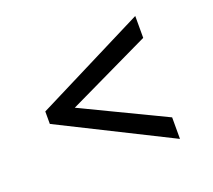

<svg xmlns="http://www.w3.org/2000/svg" viewBox="-96 -670 858 775"><g transform="rotate(-20 333.0 -282.0)"><path d="M553.5 -18 80.5 -254.5V-308L553.5 -546V-452L197.5 -281.5L553.5 -110.5Z"/></g></svg>

Font: Merriweather 60pt Black
Style: Regular
Weight: 900
Version: Version 2.100